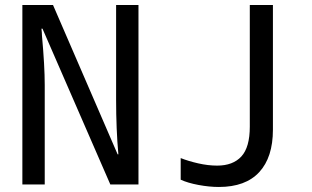

<svg xmlns="http://www.w3.org/2000/svg" viewBox="-20 -734 1240 764"><path d="M69 -714H191L448 -120H451Q442 -220 442 -337V-714H531V0H419L149 -620H145Q147 -602 147 -592Q158 -471 158 -396V0H69ZM699 -19V-105Q729 -93 768.5 -84Q808 -75 844 -75Q907 -75 940.5 -111.5Q974 -148 974 -230V-714H1066V-218Q1066 -108 1011.5 -49Q957 10 851 10Q813 10 770 2Q727 -6 699 -19Z"/></svg>

Font: Noto Sans Mono UI
Style: Regular
Weight: 400
Monospace: yes
Designer: Monotype Design team
Foundry: Monotype Imaging Inc.
Version: Version 1.000